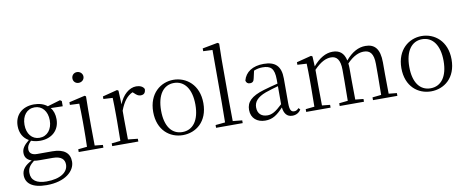

<svg xmlns="http://www.w3.org/2000/svg" viewBox="-82 -1194 4504 1846"><g transform="rotate(-10 2169.5 -271.0)"><path d="M258 -200C184 -200 136 -260 136 -348C136 -437 185 -497 260 -497C333 -497 383 -438 383 -349C383 -261 333 -200 258 -200ZM259 -171C373 -171 449 -241 449 -348C449 -394 437 -434 412 -463L529 -460V-511L513 -522L388 -485C357 -511 312 -526 259 -526C144 -526 69 -456 69 -348C69 -279 99 -226 152 -197C100 -155 79 -123 79 -83C79 -41 101 -13 145 1C79 34 44 73 44 128C44 205 103 260 247 260C429 260 525 170 525 79C525 -4 469 -51 355 -51H208C153 -51 131 -75 131 -110C131 -138 143 -159 171 -187C196 -177 226 -171 259 -171ZM166 8C183 11 202 12 224 12H348C435 12 463 50 463 97C463 169 390 225 251 225C155 225 102 188 102 116C102 71 122 43 166 8Z M720 -655C749 -655 775 -676 775 -707C775 -738 749 -760 720 -760C690 -760 667 -738 667 -707C667 -676 690 -655 720 -655ZM690 0H845V-27L766 -35L764 -227V-378L766 -515L754 -523L599 -487V-461L690 -457C692 -407 694 -352 694 -285V-227C694 -173 693 -91 691 -36L604 -27V0Z M1089 -318C1120 -401 1159 -452 1213 -476L1223 -468C1246 -445 1262 -433 1286 -433C1320 -433 1334 -452 1335 -486C1325 -511 1295 -526 1257 -526C1189 -526 1122 -468 1089 -380L1083 -515L1070 -523L926 -486V-461L1016 -456C1018 -406 1019 -354 1019 -285V-227L1017 -36L931 -27V0H1186V-27L1091 -37L1089 -227Z M1620 14C1747 14 1866 -74 1866 -255C1866 -435 1745 -526 1620 -526C1496 -526 1376 -435 1376 -255C1376 -75 1494 14 1620 14ZM1620 -16C1517 -16 1453 -101 1453 -254C1453 -407 1517 -495 1620 -495C1723 -495 1788 -407 1788 -254C1788 -101 1723 -16 1620 -16Z M2038 0H2205V-27L2114 -36L2112 -227V-639L2115 -793L2100 -802L1951 -774V-747L2041 -743V-227L2039 -36L1945 -27V0Z M2689 13C2724 13 2753 -2 2773 -33L2758 -49C2742 -32 2730 -26 2713 -26C2684 -26 2669 -45 2669 -111V-354C2669 -476 2613 -526 2501 -526C2394 -526 2322 -479 2301 -398C2305 -377 2319 -365 2341 -365C2364 -365 2379 -376 2384 -407L2400 -478C2429 -490 2457 -495 2484 -495C2564 -495 2600 -466 2600 -354V-316C2555 -305 2506 -292 2462 -279C2334 -241 2287 -190 2287 -114C2287 -31 2347 14 2424 14C2496 14 2541 -18 2602 -83C2609 -23 2636 13 2689 13ZM2600 -115C2534 -52 2496 -32 2454 -32C2396 -32 2358 -64 2358 -126C2358 -179 2390 -221 2476 -253C2513 -266 2557 -279 2600 -291Z M3561 0H3715V-27L3636 -35L3634 -227V-340C3634 -474 3584 -526 3495 -526C3427 -526 3362 -492 3300 -418C3284 -495 3240 -526 3174 -526C3107 -526 3043 -489 2982 -417L2977 -515L2964 -523L2820 -486V-461L2910 -456C2912 -406 2913 -354 2913 -286V-227L2911 -36L2825 -27V0H3063V-27L2985 -35L2983 -227V-383C3049 -452 3102 -475 3150 -475C3204 -475 3239 -438 3239 -338V-227L3237 -36L3152 -27V0H3389V-27L3310 -35L3308 -227V-338C3308 -356 3307 -373 3305 -388C3369 -455 3424 -475 3470 -475C3529 -475 3565 -441 3565 -338V-227C3565 -172 3564 -91 3563 -36L3477 -27V0Z M4043 14C4170 14 4289 -74 4289 -255C4289 -435 4168 -526 4043 -526C3919 -526 3799 -435 3799 -255C3799 -75 3917 14 4043 14ZM4043 -16C3940 -16 3876 -101 3876 -254C3876 -407 3940 -495 4043 -495C4146 -495 4211 -407 4211 -254C4211 -101 4146 -16 4043 -16Z"/></g></svg>

Font: Noto Serif TC Light
Style: Regular
Weight: 300
Designer: Ryoko NISHIZUKA 西塚涼子 (kana & ideographs); Frank Grießhammer (Latin, Greek & Cyrillic); Wenlong ZHANG 张文龙 (bopomofo); San
Foundry: Adobe
Version: Version 2.001;hotconv 1.1.0;makeotfexe 2.6.0